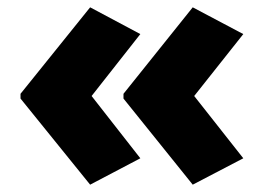

<svg xmlns="http://www.w3.org/2000/svg" viewBox="-20 -543 721 524"><path d="M36 -287V-274L226 -39L363 -111L230 -281L363 -450L226 -523ZM317 -287V-274L506 -39L644 -111L510 -281L644 -450L506 -523Z"/></svg>

Font: Noto Sans Tamil Black
Style: Regular
Weight: 900
Designer: Jelle Bosma - Monotype Design Team
Foundry: Monotype Imaging Inc.
Version: Version 2.004